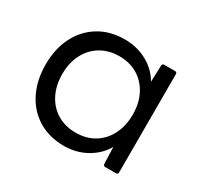

<svg xmlns="http://www.w3.org/2000/svg" viewBox="-117 -663 857 821"><g transform="rotate(30 311.5 -252.5)"><path d="M283 10Q210 10 155.5 -23.5Q101 -57 71.5 -116.5Q42 -176 42 -253Q42 -330 71.5 -389Q101 -448 155.5 -481.5Q210 -515 283 -515Q343 -515 392.5 -488Q442 -461 469 -414L472 -495Q472 -505 483 -505H535Q545 -505 545 -495V-11Q545 0 535 0H483Q472 0 472 -11L469 -92Q442 -45 392.5 -17.5Q343 10 283 10ZM298 -64Q350 -64 389 -87.5Q428 -111 450 -154Q472 -197 472 -253Q472 -309 450 -351.5Q428 -394 389 -417.5Q350 -441 298 -441Q247 -441 207.5 -417.5Q168 -394 146 -351.5Q124 -309 124 -253Q124 -197 146 -154Q168 -111 207.5 -87.5Q247 -64 298 -64Z"/></g></svg>

Font: LINE Seed Sans App
Style: Regular
Weight: 400
Designer: LINE VX Design & Dalton Maag Ltd & Sandoll Inc
Foundry: Dalton Maag Ltd
Version: Version 1.003